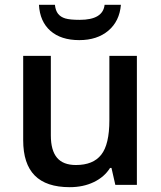

<svg xmlns="http://www.w3.org/2000/svg" viewBox="-20 -774 675 804"><path d="M553.2 0H462.9L446.8 -70.8H440.9Q417 -32.7 372.8 -11.5Q328.6 9.8 272 9.8Q173.8 9.8 125.5 -39.1Q77.1 -87.9 77.1 -187V-540H192.9V-207Q192.9 -144.5 218.5 -113.8Q244.1 -83 297.9 -83Q370.1 -83 403.8 -126Q438 -168.9 438 -271V-540H553.2ZM312 -606Q235.4 -606 191.2 -644.8Q147 -683.6 143.1 -753.9H210Q212.4 -730 223.1 -716.3Q233.9 -702.6 253.4 -696.8Q273.4 -690.9 314 -690.9Q411.1 -690.9 418 -753.9H486.3Q480.5 -685.1 433.6 -645.5Q386.7 -606 312 -606Z"/></svg>

Font: Open Sans
Style: SemiBold
Weight: 600
Foundry: Ascender Corporation
Version: Version 1.10